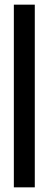

<svg xmlns="http://www.w3.org/2000/svg" viewBox="-20 -805 212 825"><path d="M39.5 0H129.5V-785H39.5Z"/></svg>

Font: Anybody Condensed
Style: Regular
Weight: 400
Width: 3
Designer: Tyler Finck
Foundry: Etcetera Type Company
Version: Version 1.113;gftools[0.9.25]